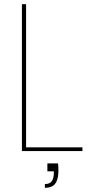

<svg xmlns="http://www.w3.org/2000/svg" viewBox="-20 -724 435 920"><path d="M207 59H258Q259 66 259.5 74.5Q260 83 260 90Q260 125 251.5 144Q243 163 228 169.5Q213 176 195 176V158Q219 158 228.5 143.5Q238 129 238 104V97H207ZM85 -704H105V-18H375V0H85Z"/></svg>

Font: Poppins Devanagari Thin
Style: Regular
Weight: 100
Designer: Ninad Kale (Devanagari), Jonny Pinhorn (Latin)
Foundry: Indian Type Foundry
Version: 4.005